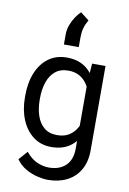

<svg xmlns="http://www.w3.org/2000/svg" viewBox="-108 -886 779 1158"><g transform="rotate(10 281.0 -307.0)"><path d="M411.1 -528.3H493.2V-11.2Q493.2 58.6 464.8 107.9Q436.5 157.2 386 182.9Q335.4 208.5 269.5 208.5Q242.2 208.5 205.3 200Q168.5 191.4 133.1 171.1Q97.7 150.9 73.7 116.7L121.1 63Q154.3 103 190.7 118.7Q227.1 134.3 262.7 134.3Q326.7 134.3 364.7 98.4Q402.8 62.5 402.8 -6.8V-412.1ZM47.4 -258.3V-268.6Q47.4 -349.1 72.8 -409.9Q98.1 -470.7 144.8 -504.4Q191.4 -538.1 255.9 -538.1Q305.7 -538.1 343 -520.8Q380.4 -503.4 406.5 -470.5Q432.6 -437.5 447.8 -391.1Q462.9 -344.7 468.8 -286.1V-241.2Q461.4 -164.1 436.5 -107.7Q411.6 -51.3 366.7 -20.8Q321.8 9.8 254.9 9.8Q191.4 9.8 144.8 -25.1Q98.1 -60.1 72.8 -120.6Q47.4 -181.2 47.4 -258.3ZM137.7 -268.6V-258.3Q137.7 -206.1 152.1 -162.4Q166.5 -118.7 197.3 -92.8Q228 -66.9 276.9 -66.9Q321.8 -66.9 351.1 -85.9Q380.4 -105 397.7 -136.2Q415 -167.5 424.8 -204.1V-321.8Q419.4 -348.6 408.4 -373.8Q397.5 -398.9 380.1 -418.7Q362.8 -438.5 337.4 -450.2Q312 -461.9 277.8 -461.9Q228.5 -461.9 197.5 -435.5Q166.5 -409.2 152.1 -365.2Q137.7 -321.3 137.7 -268.6ZM223.6 -612.3V-675.3Q223.6 -704.1 234.4 -732.7Q245.1 -761.2 261 -784.7Q276.9 -808.1 292 -821.8L344.2 -781.2Q327.6 -752 321 -726.6Q314.5 -701.2 314.5 -670.9V-612.3Z"/></g></svg>

Font: Vazirmatn
Style: Regular
Weight: 400
Designer: Saber Rastikerdar
Foundry: Saber Rastikerdar
Version: Version 33.003;September 2, 2022;FontCreator 14.0.0.2862 64-